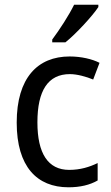

<svg xmlns="http://www.w3.org/2000/svg" viewBox="-20 -786 471 816"><path d="M398 -756V-766H295C273 -721 234 -661 202 -618V-606H258C303 -642 373 -718 398 -756ZM271 10C321 10 362 0 395 -19V-93C360 -76 321 -64 274 -64C184 -64 139 -134 139 -266C139 -401 184 -471 277 -471C308 -471 347 -460 376 -448L403 -519C372 -535 325 -546 276 -546C140 -546 51 -455 51 -265C51 -78 137 10 271 10Z"/></svg>

Font: Noto Sans Sinhala UI SemiCondensed
Style: Regular
Weight: 400
Width: 4
Designer: Jelle Bosma - Monotype Design Team
Foundry: Monotype Imaging Inc.
Version: Version 2.006